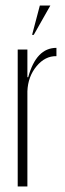

<svg xmlns="http://www.w3.org/2000/svg" viewBox="-20 -674 235 694"><path d="M102 -548H96L124 -654H162ZM44 -495H79V-395H82Q111 -501 184 -501V-471Q143 -472 112 -434.5Q81 -397 79 -344V0H44Z"/></svg>

Font: Moniqa ExtLt Narrow Display
Style: Regular
Weight: 200
Width: 4
Designer: Rajesh Rajput
Foundry: Rajesh Rajput
Version: Version 1.000